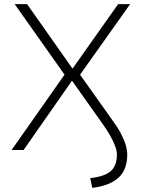

<svg xmlns="http://www.w3.org/2000/svg" viewBox="-20 -725 700 928"><path d="M426 183 416 136Q487 128 516 101.5Q545 75 545 22Q545 4 536.5 -19Q528 -42 512.5 -69.5Q497 -97 474 -129L328 -335L94 0H36L296 -370L297 -357L51 -705H111L330 -394H331L551 -705H609L362 -357V-371L524 -143Q549 -109 564.5 -79.5Q580 -50 587.5 -24.5Q595 1 595 22Q595 96 552 134.5Q509 173 426 183Z"/></svg>

Font: Nunito Sans 7pt ExtraLight
Style: Regular
Weight: 250
Designer: Vernon Adams
Foundry: Vernon Adams
Version: Version 3.101;gftools[0.9.27]